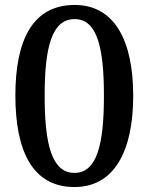

<svg xmlns="http://www.w3.org/2000/svg" viewBox="-20 -744 599 774"><path d="M280 10C442 10 517 -137 517 -358C517 -580 442 -724 281 -724C110 -724 42 -580 42 -359C42 -137 110 10 280 10ZM280 -47C189 -47 160 -162 160 -358C160 -554 189 -667 281 -667C371 -667 399 -554 399 -358C399 -162 371 -47 280 -47Z"/></svg>

Font: Noto Serif Medium
Style: Regular
Weight: 500
Designer: Monotype Design Team
Foundry: Monotype Imaging Inc.
Version: Version 2.013